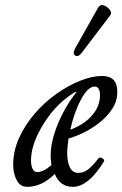

<svg xmlns="http://www.w3.org/2000/svg" viewBox="-20 -710 474 743"><path d="M85 13Q58 13 44.5 -13Q31 -39 31 -72Q31 -126 54 -176.5Q77 -227 114.5 -270.5Q152 -314 198 -346.5Q244 -379 290 -397.5Q336 -416 375 -416Q434 -416 434 -355Q434 -318 413.5 -287.5Q393 -257 362.5 -233.5Q332 -210 300 -195Q268 -180 245 -174Q243 -156 241.5 -142Q240 -128 240 -119Q240 -83 250.5 -62Q261 -41 283 -41Q302 -41 318.5 -52.5Q335 -64 362 -98Q367 -103 376.5 -97Q386 -91 382 -85Q322 13 262 13Q212 13 192 -37Q142 13 85 13ZM252 -208Q278 -217 304.5 -235Q331 -253 349 -280.5Q367 -308 367 -343Q367 -357 362 -366Q357 -375 346 -375Q320 -375 293 -324Q280 -300 269.5 -270Q259 -240 252 -208ZM124 -44Q135 -44 149 -50.5Q163 -57 179 -71Q176 -94 176 -108Q176 -148 190.5 -193.5Q205 -239 228 -281Q251 -323 275 -352L273 -355Q238 -335 207 -304.5Q176 -274 152 -236Q100 -155 100 -89Q100 -70 106 -57Q112 -44 124 -44ZM295 -504Q282 -488 271 -495Q260 -502 271 -523L360 -681Q368 -694 382 -689Q396 -684 405 -672Q414 -660 406 -650Z"/></svg>

Font: Junicode Two Beta Condensed
Style: Italic
Weight: 400
Width: 3
Italic angle: -9°
Version: Version 1.053; ttfautohint (v1.8.4)